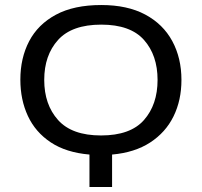

<svg xmlns="http://www.w3.org/2000/svg" viewBox="-20 -744 803 764"><path d="M336 0V-129Q243 -137 182 -177.5Q121 -218 91 -282.5Q61 -347 61 -427Q61 -513 96 -580Q131 -647 202.5 -685.5Q274 -724 383 -724Q487 -724 558 -686Q629 -648 665.5 -580.5Q702 -513 702 -426Q702 -345 670.5 -281Q639 -217 577.5 -177Q516 -137 426 -129V0ZM382 -205Q499 -205 553 -266.5Q607 -328 607 -426Q607 -524 553 -585Q499 -646 383 -646Q266 -646 211 -585Q156 -524 156 -426Q156 -328 211 -266.5Q266 -205 382 -205Z"/></svg>

Font: Noto Sans
Style: Regular
Weight: 400
Designer: Monotype Design Team
Foundry: Monotype Imaging Inc.
Version: Version 2.007